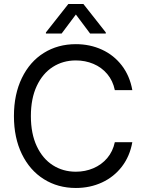

<svg xmlns="http://www.w3.org/2000/svg" viewBox="-20 -940 733 970"><path d="M363.3 -634.7Q298.3 -634.7 246.9 -601.9Q195.4 -569.1 165.7 -505.7Q136 -442.3 136 -353.6Q136 -264.8 165.7 -201.5Q195.4 -138.1 246.9 -105.3Q298.3 -72.5 363.3 -72.5Q410.6 -72.5 451.8 -90.1Q493.1 -107.7 521.6 -141.2Q550.1 -174.7 560.1 -221.7H648.5Q636 -150.9 596 -98.6Q555.9 -46.3 495.5 -18.3Q435.1 9.7 363.3 9.7Q272.4 9.7 201.5 -34.9Q130.5 -79.4 90.5 -161.6Q50.4 -243.8 50.4 -353.6Q50.4 -463.4 90.5 -545.9Q130.5 -628.5 201.5 -672.7Q272.4 -716.9 363.3 -716.9Q434.7 -716.9 495 -689.2Q555.2 -661.6 595.5 -609.1Q635.7 -556.6 648.5 -484.8H560.1Q550.4 -532.1 521.8 -566.1Q493.1 -600.1 451.8 -617.4Q410.6 -634.7 363.3 -634.7ZM363.3 -866.7 291.4 -770.7H212V-776.2L325.3 -919.9H401.2L514.5 -776.2V-770.7H435.1Z"/></svg>

Font: Pretendard Variable
Style: Regular
Weight: 400
Designer: Base glyphs from Inter by Rasmus Andersson; Hangul glyphs from Noto Sans CJK(Source Han Sans) by Jang Soo-young and Kang
Foundry: Kil Hyung-jin
Version: Version 1.100;FEAKit 1.0